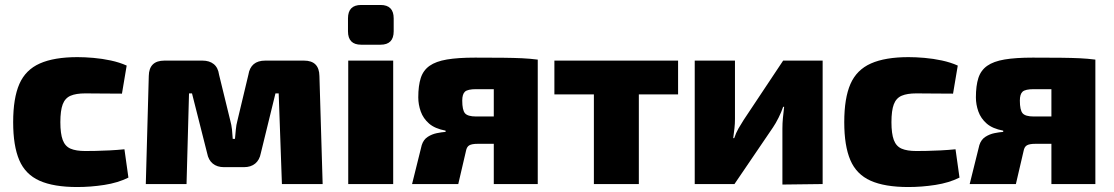

<svg xmlns="http://www.w3.org/2000/svg" viewBox="-20 -741 4483 773"><path d="M292 -511Q321 -511 356 -508Q391 -505 426 -497.5Q461 -490 490 -477L471 -364Q426 -364 390 -364.5Q354 -365 323 -365Q286 -365 264 -355.5Q242 -346 232.5 -321Q223 -296 223 -249Q223 -203 232.5 -177.5Q242 -152 264 -142.5Q286 -133 323 -133Q340 -133 365.5 -133.5Q391 -134 421 -135.5Q451 -137 481 -140L497 -26Q455 -5 400 3.5Q345 12 291 12Q196 12 139 -13.5Q82 -39 57.5 -96.5Q33 -154 33 -249Q33 -346 58 -403Q83 -460 140.5 -485.5Q198 -511 292 -511Z M1204 -497Q1265 -497 1266 -435L1279 0H1115L1102 -365H1089L1030 -124Q1025 -97 1007.5 -82.5Q990 -68 962 -68H882Q854 -68 836.5 -82.5Q819 -97 814 -124L753 -365H741L731 0H567L579 -435Q580 -497 642 -497H795Q823 -497 840.5 -483Q858 -469 862 -440L907 -256Q912 -238 914 -219.5Q916 -201 917 -182H926Q928 -201 929.5 -219.5Q931 -238 936 -256L980 -440Q989 -497 1048 -497Z M1563 -497V0H1382V-497ZM1512 -721Q1565 -721 1565 -667V-615Q1565 -561 1512 -561H1434Q1381 -561 1381 -615V-667Q1381 -721 1434 -721Z M1893 -509Q1961 -509 2005.5 -508.5Q2050 -508 2082 -506.5Q2114 -505 2145 -501L2132 -378Q2124 -381 2062 -381.5Q2000 -382 1897 -382Q1863 -382 1852 -372Q1841 -362 1841 -336Q1841 -298 1852 -285Q1863 -272 1897 -272H2133L2136 -165Q2117 -164 2091.5 -163Q2066 -162 2022 -162Q1978 -162 1904 -162Q1880 -162 1869.5 -156Q1859 -150 1856 -133L1825 0H1639L1678 -157Q1685 -179 1702 -190Q1719 -201 1739 -205Q1759 -209 1774 -210V-215Q1731 -223 1707.5 -243.5Q1684 -264 1674 -292Q1664 -320 1664 -349Q1664 -396 1674 -427Q1684 -458 1709.5 -476Q1735 -494 1779.5 -501.5Q1824 -509 1893 -509ZM2145 -501V0H1968V-501Z M2552 -497V0H2371V-497ZM2710 -497V-361H2212V-497Z M3292 -497V0L3130 2V-223Q3130 -245 3132 -265.5Q3134 -286 3137 -311H3133Q3126 -290 3114.5 -267Q3103 -244 3092 -228L2937 0H2777V-497H2939V-262Q2939 -243 2937 -225Q2935 -207 2932 -185H2936Q2943 -206 2953 -223.5Q2963 -241 2974 -258L3133 -497Z M3638 -511Q3667 -511 3702 -508Q3737 -505 3772 -497.5Q3807 -490 3836 -477L3817 -364Q3772 -364 3736 -364.5Q3700 -365 3669 -365Q3632 -365 3610 -355.5Q3588 -346 3578.5 -321Q3569 -296 3569 -249Q3569 -203 3578.5 -177.5Q3588 -152 3610 -142.5Q3632 -133 3669 -133Q3686 -133 3711.5 -133.5Q3737 -134 3767 -135.5Q3797 -137 3827 -140L3843 -26Q3801 -5 3746 3.5Q3691 12 3637 12Q3542 12 3485 -13.5Q3428 -39 3403.5 -96.5Q3379 -154 3379 -249Q3379 -346 3404 -403Q3429 -460 3486.5 -485.5Q3544 -511 3638 -511Z M4138 -509Q4206 -509 4250.5 -508.5Q4295 -508 4327 -506.5Q4359 -505 4390 -501L4377 -378Q4369 -381 4307 -381.5Q4245 -382 4142 -382Q4108 -382 4097 -372Q4086 -362 4086 -336Q4086 -298 4097 -285Q4108 -272 4142 -272H4378L4381 -165Q4362 -164 4336.5 -163Q4311 -162 4267 -162Q4223 -162 4149 -162Q4125 -162 4114.5 -156Q4104 -150 4101 -133L4070 0H3884L3923 -157Q3930 -179 3947 -190Q3964 -201 3984 -205Q4004 -209 4019 -210V-215Q3976 -223 3952.5 -243.5Q3929 -264 3919 -292Q3909 -320 3909 -349Q3909 -396 3919 -427Q3929 -458 3954.5 -476Q3980 -494 4024.5 -501.5Q4069 -509 4138 -509ZM4390 -501V0H4213V-501Z"/></svg>

Font: Exo 2 ExtraBold
Style: Regular
Weight: 800
Designer: Natanael Gama
Foundry: Natanael Gama
Version: Version 2.010